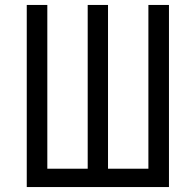

<svg xmlns="http://www.w3.org/2000/svg" viewBox="-20 -755 790 775"><path d="M88 0V-735H171V-74H334V-735H416V-74H579V-735H662V0Z"/></svg>

Font: Iosevka Aile
Style: Regular
Weight: 400
Designer: Belleve Invis
Foundry: Belleve Invis
Version: Version 28.0.1; ttfautohint (v1.8.4)